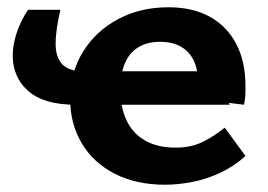

<svg xmlns="http://www.w3.org/2000/svg" viewBox="-20 -501 736 528"><path d="M434 7Q354 7 295 -23.5Q236 -54 204.5 -107.5Q173 -161 173 -228Q173 -302 208.5 -359Q244 -416 305 -448.5Q366 -481 443 -481Q510 -481 557 -455Q604 -429 629.5 -380.5Q655 -332 655 -265Q655 -254 655 -249Q655 -244 654.5 -237Q654 -230 651 -213L521 -229Q523 -240 523.5 -253.5Q524 -267 524 -280Q524 -312 512 -336Q500 -360 477 -373Q454 -386 420 -386Q384 -386 359.5 -370.5Q335 -355 323 -326Q311 -297 311 -256Q311 -206 328 -170Q345 -134 379 -114.5Q413 -95 463 -95Q506 -95 538 -111Q570 -127 598 -150L655 -72Q623 -43 585 -25.5Q547 -8 508 -0.5Q469 7 434 7ZM187 -213Q101 -213 58 -250.5Q15 -288 15 -349Q15 -377 25.5 -409.5Q36 -442 57 -474H146Q140 -448 136.5 -424.5Q133 -401 133 -380Q133 -344 151 -324.5Q169 -305 210 -305H565L612 -213Z"/></svg>

Font: Ysabeau SC ExtraBold
Style: Regular
Weight: 800
Designer: Christian Thalmann (Catharsis Fonts)
Version: Version 2.001;gftools[0.9.30]; featfreeze: smcp